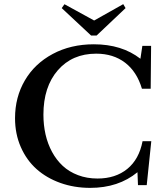

<svg xmlns="http://www.w3.org/2000/svg" viewBox="-20 -889 779 922"><path d="M417.5 -718.3 276.4 -850.1 289.6 -868.7 432.1 -790.5 571.8 -869.1 583 -850.1 443.8 -718.3ZM413.1 13.2Q336.4 13.2 270 -10.5Q203.6 -34.2 155.5 -77.1Q107.4 -120.1 79.8 -183.1Q52.2 -246.1 52.2 -321.3Q52.2 -422.4 99.4 -502.9Q146.5 -583.5 233.2 -629.9Q319.8 -676.3 430.7 -676.3Q564.9 -676.3 654.3 -606.9L663.6 -668.9H705.6L703.6 -462.9H661.6Q637.2 -544.9 580.6 -588.1Q523.9 -631.3 441.9 -631.3Q327.1 -631.3 257.8 -551.8Q188.5 -472.2 188.5 -338.4Q188.5 -288.6 198.7 -243.4Q209 -198.2 230 -159.4Q251 -120.6 281.5 -92.3Q312 -64 354.7 -47.9Q397.5 -31.7 448.2 -31.7Q534.7 -31.7 591.3 -77.9Q647.9 -124 664.6 -210.9H706.5L684.6 0H642.6L640.1 -62Q548.8 13.2 413.1 13.2Z"/></svg>

Font: Elstob 6pt Medium
Style: Regular
Weight: 500
Designer: Peter S. Baker
Version: Version 1.015